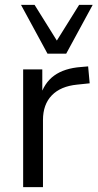

<svg xmlns="http://www.w3.org/2000/svg" viewBox="-20 -773 403 793"><path d="M75.6 0V-486.3H154.7V-371H144.7Q161.8 -430.5 203.9 -460.9Q246 -491.3 315 -496.3L344 -498.8L350.4 -428.9L298.6 -423.5Q230.7 -416.9 194.1 -379.3Q157.5 -341.7 157.5 -277.3V0ZM176.2 -551.3 66.8 -752.8H122.9L214.8 -605.4L306.7 -752.8H362.8L253.4 -551.3Z"/></svg>

Font: Nunito Sans 12pt ExtraLight
Style: Regular
Weight: 200
Designer: Vernon Adams
Foundry: Vernon Adams
Version: Version 3.101;gftools[0.9.27]